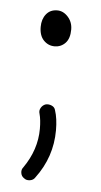

<svg xmlns="http://www.w3.org/2000/svg" viewBox="-43 -410 300 570"><g transform="rotate(5 106.5 -125.0)"><path d="M50 125Q42 120 40.5 110Q39 100 45 93Q84 37 84 -25Q84 -52 79 -70Q76 -79 81 -87.5Q86 -96 95 -99Q104 -101 113 -97Q122 -93 124 -84Q132 -60 132 -25Q132 55 83 120Q78 128 67.5 129.5Q57 131 50 125ZM60 -327Q60 -350 72 -365Q84 -380 105 -380Q123 -380 137 -364.5Q151 -349 151 -327Q151 -300 138 -286.5Q125 -273 106 -273Q87 -273 73.5 -287Q60 -301 60 -327Z"/></g></svg>

Font: Hoogli
Style: Regular
Weight: 400
Designer: Anand Singh Naorem
Foundry: Brand New Type
Version: Version 1.00 b007